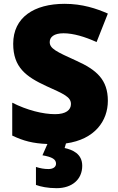

<svg xmlns="http://www.w3.org/2000/svg" viewBox="-20 -744 617 1004"><path d="M410 123C410 59 358 39 318 30L325 6C477 -15 544 -113 544 -217C544 -328 484 -379 380 -426C274 -474 240 -490 240 -524C240 -550 262 -570 312 -570C363 -570 424 -552 485 -524L544 -673C485 -699 411 -724 318 -724C158 -724 49 -653 49 -515C49 -392 116 -343 222 -294C315 -252 351 -237 351 -200C351 -169 325 -147 268 -147C204 -147 121 -168 44 -207V-35C103 -7 152 6 228 9L202 68C253 77 273 89 273 112C273 129 258 140 233 140C211 140 190 136 168 129V223C192 232 230 240 276 240C357 240 410 194 410 123Z"/></svg>

Font: Noto Sans Tamil Black
Style: Regular
Weight: 900
Designer: Jelle Bosma - Monotype Design Team
Foundry: Monotype Imaging Inc.
Version: Version 2.004